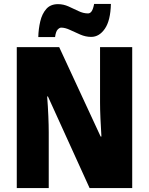

<svg xmlns="http://www.w3.org/2000/svg" viewBox="-20 -953 755 973"><path d="M650 0H434L223 -464H219Q223 -413 225 -364.5Q227 -316 227 -283V0H65V-714H280L490 -261H494Q491 -308 489 -354Q487 -400 487 -434V-714H650ZM174 -765Q175 -806 184 -844.5Q193 -883 214.5 -907.5Q236 -932 274 -932Q301 -932 327 -920.5Q353 -909 377.5 -897Q402 -885 426 -885Q437 -885 444.5 -896Q452 -907 457 -933H542Q540 -849 511.5 -807.5Q483 -766 442 -766Q414 -766 386.5 -778Q359 -790 334.5 -801.5Q310 -813 290 -813Q282 -813 272.5 -803.5Q263 -794 259 -765Z"/></svg>

Font: Noto Sans Bengali Condensed Black
Style: Regular
Weight: 900
Width: 3
Designer: Joana Ranito - Universal Thirst; Jelle Bosma - Monotype Design Team
Foundry: Universal Thirst ehf.
Version: Version 3.000; ttfautohint (v1.8.4.7-5d5b)